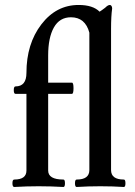

<svg xmlns="http://www.w3.org/2000/svg" viewBox="-20 -746 539 769"><path d="M37.1 2.9Q29.8 2.9 29.8 -12Q29.8 -26.9 37.1 -26.9Q85.9 -26.9 85.9 -63V-370.1H42Q35.2 -370.1 35.2 -385Q35.2 -399.9 42 -399.9Q85.9 -399.9 85.9 -454.1Q85.9 -570.3 145.5 -648.2Q205.1 -726.1 294.9 -726.1Q352.1 -726.1 378.9 -699.2L387.7 -705.1Q397 -711.4 400.9 -714.8Q412.1 -726.1 419.9 -726.1Q423.8 -726.1 426.5 -722.2Q429.2 -718.3 429.2 -711.9Q424.8 -681.6 424.8 -629.9V-64.9Q424.8 -26.9 476.1 -26.9Q482.4 -26.9 482.4 -12Q482.4 2.9 476.1 2.9Q431.6 0 381.8 0Q332 0 287.1 2.9Q280.3 2.9 280.3 -12Q280.3 -26.9 287.1 -26.9Q337.9 -26.9 337.9 -64.9V-615.2Q321.3 -676.8 264.2 -676.8Q218.8 -676.8 195.8 -636Q172.9 -595.2 172.9 -523.9V-415H268.1Q274.4 -415 274.4 -392.6Q274.4 -370.1 268.1 -370.1H172.9V-63Q172.9 -26.9 233.9 -26.9Q240.2 -26.9 240.2 -12Q240.2 2.9 233.9 2.9Q184.1 0 134.8 0Q85.4 0 37.1 2.9Z"/></svg>

Font: Junicode SmCond Medium
Style: Regular
Weight: 500
Width: 4
Designer: Peter S. Baker
Version: Version 2.206